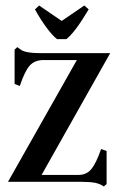

<svg xmlns="http://www.w3.org/2000/svg" viewBox="-20 -660 428 697"><path d="M9 0 259 -442H138Q106 -442 88 -422Q70 -402 52 -348L33 -355V-480L43 -489L55 -480Q72 -467 129 -467H380L131 -25H265Q294 -25 311.5 -46Q329 -67 347 -119L367 -112V8L357 17Q343 7 324.5 3.5Q306 0 274 0ZM302 -626Q252 -542 221 -518H187Q170 -531 148 -561Q126 -591 107 -626L122 -640L204 -584L286 -640Z"/></svg>

Font: Katibeh
Style: Regular
Weight: 400
Designer: Arabic design by Kourosh Beigpour, Latin design by Eduardo Tunni, engineering by Lasse Fister
Version: Version 1.0010g